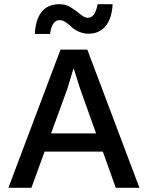

<svg xmlns="http://www.w3.org/2000/svg" viewBox="-20 -897 705 917"><path d="M265 -801Q228 -801 219 -735H146Q155 -877 264 -877Q295 -877 320.5 -860.5Q346 -844 365 -828Q384 -812 399 -812Q435 -812 446 -877H518Q514 -808 484 -772Q454 -736 403 -736Q378 -736 356 -746Q334 -756 321.5 -768.5Q309 -781 293.5 -791Q278 -801 265 -801ZM533 0 471 -173H193L130 0H20L269 -660H397L646 0ZM224 -260H439L363 -472L333 -567H330L302 -474Z"/></svg>

Font: Elaine Sans Medium
Style: Regular
Weight: 500
Designer: Wei Huang
Foundry: Wei Huang
Version: Version 2.001;PS 002.001;hotconv 1.0.88;makeotf.lib2.5.64775